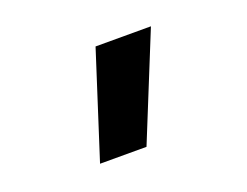

<svg xmlns="http://www.w3.org/2000/svg" viewBox="-64 -286 728 567"><g transform="rotate(-20 300.0 -3.0)"><path d="M167 162 273 -168H447L313 162Z"/></g></svg>

Font: Iosevka SS04 Heavy Extended
Style: Regular
Weight: 900
Width: 7
Monospace: yes
Designer: Belleve Invis
Foundry: Belleve Invis
Version: Version 19.0.0; ttfautohint (v1.8.4)